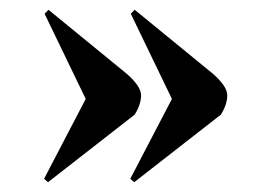

<svg xmlns="http://www.w3.org/2000/svg" viewBox="-20 -421 534 392"><path d="M431 -187 254 -49 246 -56 331 -219 247 -393 255 -401 414 -271Q444 -245 444 -226.5Q444 -208 431 -187ZM255 -187 78 -49 70 -56 155 -219 71 -393 79 -401 238 -271Q268 -245 268 -226.5Q268 -208 255 -187Z"/></svg>

Font: Abril Fatface
Style: Regular
Weight: 400
Designer: Veronika Burian, Jos Scaglione
Foundry: TypeTogether
Version: Version 1.001